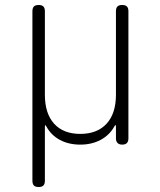

<svg xmlns="http://www.w3.org/2000/svg" viewBox="-20 -570 640 770"><path d="M135 180Q122 180 116 174Q110 168 110 155V-525Q110 -538 116 -544Q122 -550 135 -550Q148 -550 154 -544Q160 -538 160 -525V-190Q160 -115 197 -74Q234 -33 302 -33Q370 -33 407.5 -74Q445 -115 445 -190V-525Q445 -538 451 -544Q457 -550 470 -550Q483 -550 489 -544Q495 -538 495 -525V-15Q495 -3 489 3.5Q483 10 470 10Q458 10 451.5 3.5Q445 -3 445 -15V-60Q445 -68 443.5 -68.5Q442 -69 438 -62Q419 -28 383.5 -9Q348 10 302 10Q256 10 221 -8.5Q186 -27 167 -61Q163 -68 161.5 -68Q160 -68 160 -60V155Q160 168 154 174Q148 180 135 180Z"/></svg>

Font: Maple Mono Thin
Style: Regular
Weight: 250
Monospace: yes
Designer: subframe7536
Version: Version 7.000